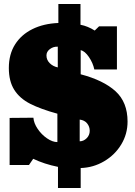

<svg xmlns="http://www.w3.org/2000/svg" viewBox="-20 -852 672 954"><path d="M380.9 82H268.1V-22.9Q200.2 -36.6 145 -63L124 -32.2H27.8V-266.1L146 -267.1Q147.9 -240.2 167 -211.9Q186 -183.6 213.4 -164.8Q240.7 -146 265.1 -146V-287.1Q182.6 -309.6 129.9 -336.4Q78.1 -362.8 51 -405.5Q23.9 -448.2 23.9 -514.2Q23.9 -582.5 54.9 -631.3Q85.9 -680.2 141.4 -707.5Q196.8 -734.9 270 -737.8V-832H379.9V-729Q416 -722.2 450.7 -700.2L472.2 -721.2H561V-506.8H448.7Q441.9 -539.1 421.9 -568.6Q401.9 -598.1 380.9 -603V-482.9Q494.1 -453.1 554 -398.7Q613.8 -344.2 613.8 -248Q613.8 -186 582.5 -134.3Q551.3 -82.5 497.6 -50.8Q443.8 -19 380.9 -17.1ZM267.1 -517.1V-620.1Q245.1 -621.1 228 -608.2Q210.9 -595.2 210.9 -577.1V-576.2Q210.9 -554.2 227.1 -538.1Q243.2 -522 267.1 -517.1ZM376 -149.9Q395 -149.9 410.4 -165Q425.8 -180.2 425.8 -202.1Q425.8 -223.1 412.8 -239Q399.9 -254.9 376 -257.8Z"/></svg>

Font: Angkor
Style: Regular
Weight: 400
Designer: Danh Hong
Foundry: Danh Hong
Version: Version 8.000; ttfautohint (v1.8.3)